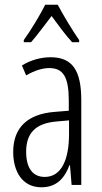

<svg xmlns="http://www.w3.org/2000/svg" viewBox="-20 -785 431 815"><path d="M225 -765H172C150 -721 110 -655 81 -615V-606H112C137 -634 171 -681 199 -717C227 -679 258 -636 286 -606H316V-615C294 -646 249 -719 225 -765ZM195 -542C153 -542 110 -530 73 -507L91 -465C129 -487 162 -496 189 -496C248 -496 272 -459 272 -358V-315L211 -310C99 -301 36 -245 36 -140C36 -61 72 10 156 10C222 10 255 -31 275 -84H277L284 0H325V-360C325 -485 288 -542 195 -542ZM217 -269 273 -274V-216C273 -106 240 -34 170 -34C120 -34 91 -70 91 -141C91 -220 131 -261 217 -269Z"/></svg>

Font: Noto Sans Gurmukhi UI ExtraCondensed Light
Style: Regular
Weight: 300
Width: 2
Designer: Jelle Bosma - Monotype Design Team
Foundry: Monotype Imaging Inc.
Version: Version 2.004